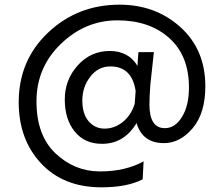

<svg xmlns="http://www.w3.org/2000/svg" viewBox="-20 -633 945 821"><path d="M556 -189Q558 -225 560 -244Q544 -349 452 -349Q400 -349 366 -305Q332 -261 332 -203.5Q332 -146 359 -114.5Q386 -83 427.5 -83Q469 -83 504.5 -111Q540 -139 556 -189ZM568 -351Q568 -362 572 -410H638L623 -272Q619 -219 619 -186Q619 -85 685 -85Q729 -85 758.5 -133.5Q788 -182 788 -259Q788 -395 703.5 -470.5Q619 -546 482 -546Q345 -546 240.5 -445.5Q136 -345 136 -199.5Q136 -54 217.5 23Q299 100 407.5 100Q516 100 594 57L590 134Q523 168 414 168Q251 168 155.5 65.5Q60 -37 60 -196Q60 -375 186 -494Q312 -613 491 -613Q645 -613 751.5 -517Q858 -421 858 -264Q858 -149 804 -85Q750 -21 681 -21Q589 -21 564 -107Q511 -18 416 -18Q342 -18 299.5 -70.5Q257 -123 257 -207.5Q257 -292 312.5 -353.5Q368 -415 449 -415Q530 -415 568 -351Z"/></svg>

Font: Hind Mysuru
Style: Regular
Weight: 400
Designer: Manushi Parikh, Hitesh Malaviya
Foundry: Indian Type Foundry
Version: Version 0.703;PS 1.0;hotconv 1.0.86;makeotf.lib2.5.63406